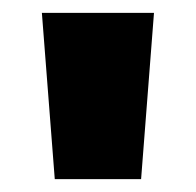

<svg xmlns="http://www.w3.org/2000/svg" viewBox="-20 -734 304 298"><path d="M219 -714H45L65 -456H199Z"/></svg>

Font: Noto Sans Arabic UI Cn Bk
Style: Regular
Weight: 900
Width: 3
Designer: Monotype Design Team, Nadine Chahine and Nizar Qandah
Foundry: Monotype Imaging Inc.
Version: Version 2.010